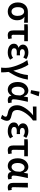

<svg xmlns="http://www.w3.org/2000/svg" viewBox="1876 -2698 1008 4800"><g transform="rotate(90 2380.0 -298.0)"><path d="M268 12Q221 12 180 -4.5Q139 -21 108 -53Q77 -85 59 -132Q41 -179 41 -240Q41 -304 60.5 -351.5Q80 -399 112 -430Q144 -461 186 -476Q228 -491 273 -491H548V-395Q507 -399 474 -401.5Q441 -404 401 -405V-401Q443 -378 465 -332Q487 -286 487 -223Q487 -168 470.5 -124.5Q454 -81 424.5 -50.5Q395 -20 355 -4Q315 12 268 12ZM269 -82Q318 -82 347.5 -122Q377 -162 377 -234Q377 -267 370 -296.5Q363 -326 349 -348.5Q335 -371 315 -384Q295 -397 270 -397Q221 -397 190 -359Q159 -321 159 -240Q159 -166 189.5 -124Q220 -82 269 -82Z M860 12Q826 12 803 2Q780 -8 766 -27Q752 -46 746 -73Q740 -100 740 -134V-400H586V-486L658 -491H1010V-400H853Q851 -326 850 -256.5Q849 -187 849 -128Q849 -102 859 -92Q869 -82 888 -82Q901 -82 913.5 -84Q926 -86 940 -90L956 -3Q936 3 912 7.5Q888 12 860 12Z M1292 12Q1245 12 1205 2Q1165 -8 1136 -27Q1107 -46 1090 -74Q1073 -102 1073 -138Q1073 -189 1100.5 -217.5Q1128 -246 1171 -257V-261Q1133 -274 1114 -304.5Q1095 -335 1095 -367Q1095 -402 1111.5 -428Q1128 -454 1155.5 -470.5Q1183 -487 1219 -495Q1255 -503 1295 -503Q1340 -503 1382 -489.5Q1424 -476 1459 -451L1416 -376Q1361 -414 1300 -414Q1260 -414 1234.5 -397.5Q1209 -381 1209 -352Q1209 -324 1230.5 -308Q1252 -292 1299 -292Q1314 -292 1330 -293Q1346 -294 1364 -296V-211Q1322 -214 1284 -214Q1186 -214 1186 -149Q1186 -115 1216 -96Q1246 -77 1303 -77Q1332 -77 1363 -86.5Q1394 -96 1426 -121L1472 -47Q1425 -12 1383 0Q1341 12 1292 12Z M1670 178Q1672 162 1673 148.5Q1674 135 1675 120.5Q1676 106 1676 89Q1676 72 1676 49Q1676 -5 1660 -74Q1644 -143 1617.5 -215Q1591 -287 1556 -355.5Q1521 -424 1482 -477L1599 -503Q1619 -475 1640 -434Q1661 -393 1680.5 -344.5Q1700 -296 1717 -241.5Q1734 -187 1746 -132H1750Q1792 -217 1820 -306Q1848 -395 1856 -491H1970Q1960 -429 1946 -373.5Q1932 -318 1910.5 -261.5Q1889 -205 1856.5 -144Q1824 -83 1778 -9Q1785 36 1787 86Q1789 136 1789 178Z M2223 12Q2136 12 2083 -54Q2030 -120 2030 -240Q2030 -302 2048 -351Q2066 -400 2096 -433.5Q2126 -467 2165 -485Q2204 -503 2246 -503Q2290 -503 2328 -477.5Q2366 -452 2389 -390H2393L2411 -491H2525Q2515 -446 2504 -395.5Q2493 -345 2483.5 -296Q2474 -247 2468 -204Q2462 -161 2462 -130Q2462 -105 2476 -93.5Q2490 -82 2510 -82Q2524 -82 2543 -89L2558 -3Q2546 3 2527.5 7.5Q2509 12 2483 12Q2435 12 2406 -9Q2377 -30 2371 -78H2367Q2314 12 2223 12ZM2249 -83Q2269 -83 2288.5 -93Q2308 -103 2323 -120.5Q2338 -138 2348 -161.5Q2358 -185 2360 -212L2367 -300Q2349 -362 2321.5 -385Q2294 -408 2262 -408Q2241 -408 2220.5 -398Q2200 -388 2184 -367Q2168 -346 2158 -314.5Q2148 -283 2148 -241Q2148 -163 2175 -123Q2202 -83 2249 -83ZM2234 -571 2272 -782 2387 -762 2312 -556Z M2941 186 2851 153Q2874 122 2886 104Q2898 86 2898 66Q2898 55 2893.5 47Q2889 39 2877.5 32.5Q2866 26 2846 20.5Q2826 15 2795 8Q2759 1 2726 -14Q2693 -29 2667.5 -55.5Q2642 -82 2626.5 -123Q2611 -164 2611 -225Q2611 -275 2632 -329Q2653 -383 2688.5 -435.5Q2724 -488 2769.5 -536Q2815 -584 2864 -622Q2846 -621 2818 -620.5Q2790 -620 2759 -619Q2728 -618 2697 -617Q2666 -616 2643 -615V-706H2992V-615H2987Q2939 -584 2893 -536.5Q2847 -489 2810.5 -436Q2774 -383 2752 -329Q2730 -275 2730 -231Q2730 -195 2738 -169.5Q2746 -144 2762.5 -127Q2779 -110 2803.5 -99.5Q2828 -89 2862 -83Q2935 -69 2967.5 -43Q3000 -17 3000 36Q3000 60 2986.5 100.5Q2973 141 2941 186Z M3260 12Q3213 12 3173 2Q3133 -8 3104 -27Q3075 -46 3058 -74Q3041 -102 3041 -138Q3041 -189 3068.5 -217.5Q3096 -246 3139 -257V-261Q3101 -274 3082 -304.5Q3063 -335 3063 -367Q3063 -402 3079.5 -428Q3096 -454 3123.5 -470.5Q3151 -487 3187 -495Q3223 -503 3263 -503Q3308 -503 3350 -489.5Q3392 -476 3427 -451L3384 -376Q3329 -414 3268 -414Q3228 -414 3202.5 -397.5Q3177 -381 3177 -352Q3177 -324 3198.5 -308Q3220 -292 3267 -292Q3282 -292 3298 -293Q3314 -294 3332 -296V-211Q3290 -214 3252 -214Q3154 -214 3154 -149Q3154 -115 3184 -96Q3214 -77 3271 -77Q3300 -77 3331 -86.5Q3362 -96 3394 -121L3440 -47Q3393 -12 3351 0Q3309 12 3260 12Z M3736 12Q3702 12 3679 2Q3656 -8 3642 -27Q3628 -46 3622 -73Q3616 -100 3616 -134V-400H3462V-486L3534 -491H3886V-400H3729Q3727 -326 3726 -256.5Q3725 -187 3725 -128Q3725 -102 3735 -92Q3745 -82 3764 -82Q3777 -82 3789.5 -84Q3802 -86 3816 -90L3832 -3Q3812 3 3788 7.5Q3764 12 3736 12Z M4130 12Q4043 12 3990 -54Q3937 -120 3937 -240Q3937 -302 3955 -351Q3973 -400 4003 -433.5Q4033 -467 4072 -485Q4111 -503 4153 -503Q4197 -503 4235 -477.5Q4273 -452 4296 -390H4300L4318 -491H4432Q4422 -446 4411 -395.5Q4400 -345 4390.5 -296Q4381 -247 4375 -204Q4369 -161 4369 -130Q4369 -105 4383 -93.5Q4397 -82 4417 -82Q4431 -82 4450 -89L4465 -3Q4453 3 4434.5 7.5Q4416 12 4390 12Q4342 12 4313 -9Q4284 -30 4278 -78H4274Q4221 12 4130 12ZM4156 -83Q4176 -83 4195.5 -93Q4215 -103 4230 -120.5Q4245 -138 4255 -161.5Q4265 -185 4267 -212L4274 -300Q4256 -362 4228.5 -385Q4201 -408 4169 -408Q4148 -408 4127.5 -398Q4107 -388 4091 -367Q4075 -346 4065 -314.5Q4055 -283 4055 -241Q4055 -163 4082 -123Q4109 -83 4156 -83Z M4669 12Q4602 12 4576.5 -26Q4551 -64 4551 -129V-491H4668Q4667 -445 4665.5 -395.5Q4664 -346 4663 -298Q4662 -250 4661 -205Q4660 -160 4660 -123Q4660 -100 4669.5 -91Q4679 -82 4697 -82Q4711 -82 4728 -88L4742 -2Q4728 4 4711.5 8Q4695 12 4669 12Z"/></g></svg>

Font: Giro Semibold
Style: Regular
Weight: 600
Designer: Paul D. Hunt
Foundry: Adobe Systems Incorporated
Version: Version 1.000;PS 1.0;hotconv 1.0.88;makeotf.lib2.5.647800